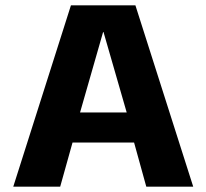

<svg xmlns="http://www.w3.org/2000/svg" viewBox="-20 -696 770 716"><path d="M29.5 0H204.5L250.5 -164.5H480L525.5 0H700.5L485 -676H244.5ZM278.5 -276.5 364.5 -576.5H366L452.5 -276.5Z"/></svg>

Font: Anybody Thin
Style: Bold
Weight: 700
Version: Version 1.113;gftools[0.9.25]